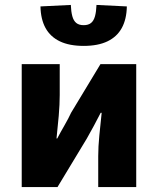

<svg xmlns="http://www.w3.org/2000/svg" viewBox="-20 -758 640 778"><path d="M68 0V-498H222V-373Q222 -335 218 -288.5Q214 -242 209 -197H212Q224 -220 241 -249.5Q258 -279 268 -301L387 -498H532V0H378V-125Q378 -163 382.5 -209Q387 -255 392 -301H388Q377 -279 360.5 -248.5Q344 -218 332 -197L213 0ZM319 -572Q261 -572 222.5 -590.5Q184 -609 164.5 -644.5Q145 -680 144 -732L267 -738Q268 -711 273 -692.5Q278 -674 289 -665Q300 -656 319 -656Q338 -656 349 -665Q360 -674 365 -692.5Q370 -711 371 -738L494 -732Q493 -680 473.5 -644.5Q454 -609 415.5 -590.5Q377 -572 319 -572Z"/></svg>

Font: Source Code Pro ExtraBold
Style: Regular
Weight: 800
Monospace: yes
Designer: Paul D. Hunt, Teo Tuominen
Foundry: Adobe Systems Incorporated
Version: Version 1.018;hotconv 1.0.116;makeotfexe 2.5.65601